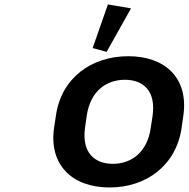

<svg xmlns="http://www.w3.org/2000/svg" viewBox="-20 -828 845 860"><path d="M470.7 11.7C636.2 11.7 769.5 -87.9 793.5 -255.9L801.3 -310.5C825.2 -478 720.2 -576.2 554.7 -576.2C388.7 -576.2 254.4 -478 230.5 -310.5L222.2 -255.9C198.2 -87.9 304.7 11.7 470.7 11.7ZM457.5 -595.7 566.9 -790.5 463.4 -808.1 395 -612.8ZM485.8 -94.2C401.9 -94.2 345.7 -146 360.8 -255.9L368.7 -310.5C384.8 -419.9 456.1 -470.7 539.6 -470.7C623 -470.7 678.7 -419.4 663.6 -310.5L655.3 -255.9C640.1 -146.5 568.8 -94.2 485.8 -94.2Z"/></svg>

Font: Winston SemiBold
Style: Italic
Weight: 600
Italic angle: -8.13011°
Designer: Vernon Adams, Kim Jin-seong, David Berlow, Cristiano Sobral
Foundry: The Winston Project Authors
Version: Version 3.004